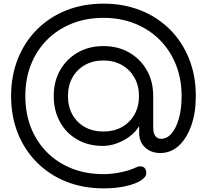

<svg xmlns="http://www.w3.org/2000/svg" viewBox="-20 -801 1134 1054"><path d="M548 233Q436 233 343.5 196Q251 159 183 91Q115 23 78 -69.5Q41 -162 41 -274Q41 -385 78 -478Q115 -571 183 -639Q251 -707 343.5 -744Q436 -781 548 -781Q659 -781 752 -744Q845 -707 913 -639Q981 -571 1018 -478Q1055 -385 1055 -274Q1055 -182 1030 -111.5Q1005 -41 961.5 -1Q918 39 860 39Q809 39 776.5 8.5Q744 -22 744 -71V-109Q725 -77 692.5 -52.5Q660 -28 621.5 -14Q583 0 544 0Q465 0 404 -35Q343 -70 309 -132Q275 -194 275 -274Q275 -354 310 -415.5Q345 -477 406.5 -512.5Q468 -548 548 -548Q628 -548 689.5 -512.5Q751 -477 786 -415.5Q821 -354 821 -274V-102Q821 -70 832.5 -54.5Q844 -39 865 -39Q897 -39 922.5 -69Q948 -99 962.5 -152Q977 -205 977 -274Q977 -368 945.5 -446.5Q914 -525 856.5 -582.5Q799 -640 720.5 -671.5Q642 -703 548 -703Q453 -703 374.5 -671.5Q296 -640 238.5 -582.5Q181 -525 150 -446.5Q119 -368 119 -274Q119 -179 150 -100.5Q181 -22 238.5 35.5Q296 93 374.5 124Q453 155 548 155Q592 155 641.5 145Q691 135 724 119Q750 107 766.5 115.5Q783 124 783 150Q783 171 753 190Q723 209 670 221Q617 233 548 233ZM548 -79Q605 -79 649 -103.5Q693 -128 718 -172Q743 -216 743 -274Q743 -331 718 -375Q693 -419 649 -444Q605 -469 548 -469Q490 -469 446 -444Q402 -419 377.5 -375Q353 -331 353 -274Q353 -216 377.5 -172Q402 -128 446 -103.5Q490 -79 548 -79Z"/></svg>

Font: Comfortaa
Style: Regular
Weight: 400
Designer: Johan Aakerlund
Foundry: Johan Aakerlund
Version: Version 3.104; ttfautohint (v1.8.1.43-b0c9)